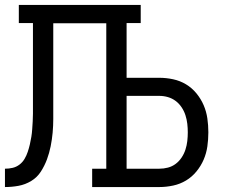

<svg xmlns="http://www.w3.org/2000/svg" viewBox="-20 -755 940 775"><path d="M0 0V-74Q16 -74 31 -77.5Q46 -81 58.5 -90.5Q71 -100 79 -113.5Q87 -127 92 -142Q97 -157 100.5 -172Q104 -187 106.5 -202.5Q109 -218 110 -233.5Q111 -249 112 -264.5Q113 -280 113 -296Q113 -312 113 -327V-662H56V-735H548V-662H491V-441H623Q651 -441 679 -435Q707 -429 731 -414.5Q755 -400 773 -378Q791 -356 802 -330.5Q813 -305 817 -277Q821 -249 821 -221Q821 -192 817 -164Q813 -136 802 -110.5Q791 -85 773 -63Q755 -41 731 -26.5Q707 -12 679 -6Q651 0 623 0H352V-74H409V-661H195V-329Q195 -302 195 -274.5Q195 -247 192.5 -219.5Q190 -192 184.5 -164.5Q179 -137 169.5 -111.5Q160 -86 145 -62.5Q130 -39 106 -24.5Q82 -10 55 -5Q28 0 0 0ZM491 -74H623Q641 -74 658 -78.5Q675 -83 689 -93.5Q703 -104 713 -119Q723 -134 728.5 -151Q734 -168 736 -185.5Q738 -203 738 -221Q738 -238 736 -255.5Q734 -273 728.5 -290Q723 -307 713 -322Q703 -337 689 -347.5Q675 -358 658 -363Q641 -368 623 -368H491Z"/></svg>

Font: Iosevka Etoile
Style: Regular
Weight: 400
Designer: Belleve Invis
Foundry: Belleve Invis
Version: Version 33.2.4